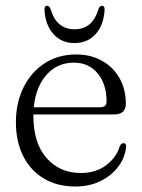

<svg xmlns="http://www.w3.org/2000/svg" viewBox="-20 -652 503 682"><path d="M427 -283.5Q427 -245.5 385 -245.5H99Q98.5 -244 98.5 -242Q98.5 -143.5 145.5 -90.5Q192.5 -37.5 267 -37.5Q320.5 -37.5 357.2 -65.2Q394 -93 405.5 -133Q411 -143.5 418.5 -143.5Q428.5 -143.5 428 -130Q424 -92 400 -60Q376 -28 337 -8.8Q298 10.5 247.5 10.5Q183 10.5 135.5 -18Q88 -46.5 62.2 -98Q36.5 -149.5 36.5 -218Q36.5 -286 63 -340.5Q89.5 -395 137.8 -426.8Q186 -458.5 251 -458.5Q302.5 -458.5 342.2 -436.2Q382 -414 404.5 -374.5Q427 -335 427 -283.5ZM242.5 -429.5Q183.5 -429.5 145.2 -386.2Q107 -343 100 -271H336Q358.5 -271 358.5 -291.5Q358.5 -353.5 326.8 -391.5Q295 -429.5 242.5 -429.5ZM244.5 -548Q276 -548 297.2 -565.2Q318.5 -582.5 330.5 -621Q334.5 -631.5 342 -631.5Q352.5 -631.5 351.5 -616.5Q348.5 -563 319.8 -531Q291 -499 244.5 -499Q198.5 -499 169.8 -531Q141 -563 138 -616.5Q137 -631.5 147.5 -631.5Q155 -631.5 159 -621Q171 -582.5 192.2 -565.2Q213.5 -548 244.5 -548Z"/></svg>

Font: Fraunces 72pt Soft Light
Style: Regular
Weight: 300
Version: Version 1.000;[b76b70a41]